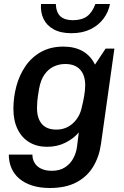

<svg xmlns="http://www.w3.org/2000/svg" viewBox="-20 -754 618 960"><path d="M229 186Q180 186 142 174Q104 162 77.5 140Q51 118 37.5 87Q24 56 24 19H142Q142 42 153 60.5Q164 79 186 89.5Q208 100 239 100Q278 100 304.5 83Q331 66 346 38.5Q361 11 365 -20L374 -92Q348 -61 307 -40.5Q266 -20 215 -20Q165 -20 127 -42.5Q89 -65 68 -108Q47 -151 47 -210Q47 -268 62 -323.5Q77 -379 107.5 -423.5Q138 -468 185.5 -494.5Q233 -521 297 -521Q353 -521 393 -498.5Q433 -476 455 -431L508 -511H552L485 -35Q476 30 445.5 80Q415 130 361.5 158Q308 186 229 186ZM262 -106Q310 -106 344.5 -137.5Q379 -169 389 -218Q396 -245 401 -275Q406 -305 406 -328Q406 -378 380.5 -406Q355 -434 306 -434Q276 -434 249 -421.5Q222 -409 202.5 -381.5Q183 -354 175 -308Q168 -267 166.5 -247.5Q165 -228 165 -214Q165 -163 189 -134.5Q213 -106 262 -106ZM337 -588Q283 -588 248 -607.5Q213 -627 197.5 -660Q182 -693 185 -734H259Q261 -691 282.5 -672Q304 -653 344 -653Q388 -653 414.5 -672Q441 -691 457 -734H530Q522 -693 497 -660Q472 -627 432 -607.5Q392 -588 337 -588Z"/></svg>

Font: Chivo Medium
Style: Italic
Weight: 500
Italic angle: -8.05°
Designer: Hector Gatti
Foundry: Omnibus-Type
Version: Version 2.002